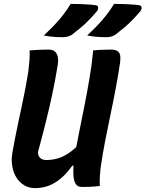

<svg xmlns="http://www.w3.org/2000/svg" viewBox="-20 -960 751 991"><path d="M345 -940Q375 -940 395.5 -939Q416 -938 434.5 -937Q453 -936 475 -933Q485 -931 486.5 -922.5Q488 -914 482 -904Q466 -885 452 -870Q438 -855 424 -841.5Q410 -828 392 -813.5Q374 -799 350 -780Q340 -774 329 -771Q318 -768 303 -768Q283 -768 266.5 -769Q250 -770 235.5 -772Q221 -774 206 -777Q235 -804 259 -829Q283 -854 304.5 -881.5Q326 -909 345 -940ZM569 -940Q599 -940 619.5 -939Q640 -938 658.5 -937Q677 -936 699 -933Q709 -931 710.5 -922.5Q712 -914 706 -904Q690 -885 676 -870Q662 -855 648 -841.5Q634 -828 616 -813.5Q598 -799 574 -780Q564 -774 553 -771Q542 -768 526 -768Q507 -768 490.5 -769Q474 -770 459.5 -772Q445 -774 430 -777Q459 -804 483 -829Q507 -854 528.5 -881.5Q550 -909 569 -940ZM495 0Q480 2 464.5 3Q449 4 434.5 4.5Q420 5 405 5Q395 5 387 2.5Q379 0 373 -7.5Q367 -15 363 -29Q359 -43 358.5 -65.5Q358 -88 360 -121Q371 -191 385.5 -262.5Q400 -334 414.5 -407Q429 -480 441.5 -553Q454 -626 461 -700Q478 -702 493 -702.5Q508 -703 523 -703.5Q538 -704 554 -704Q573 -704 584.5 -697.5Q596 -691 599.5 -677Q603 -663 600 -638Q590 -571 577.5 -504.5Q565 -438 551 -372Q537 -306 524 -239Q511 -172 501 -106Q497 -77 495.5 -50.5Q494 -24 495 0ZM161 11Q129 11 104.5 -4Q80 -19 64.5 -44Q49 -69 43.5 -101Q38 -133 43 -166Q55 -236 70 -307Q85 -378 100 -449Q115 -520 126 -589Q130 -622 132 -648.5Q134 -675 133 -700Q159 -702 183 -703Q207 -704 231 -704Q252 -704 263.5 -694Q275 -684 278.5 -665Q282 -646 277 -619Q265 -545 250 -474.5Q235 -404 216.5 -330Q198 -256 176 -175Q176 -155 187.5 -144.5Q199 -134 219 -134Q251 -134 282 -143.5Q313 -153 347 -178.5Q381 -204 422 -253L392 -105H353Q325 -65 294 -39Q263 -13 230 -1Q197 11 161 11Z"/></svg>

Font: Rec Mono Semicasual
Style: Bold Italic
Weight: 700
Italic angle: -10°
Version: Version 1.085; ttfautohint (v1.8.4.7-5d5b)